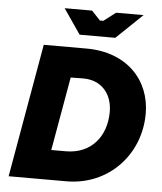

<svg xmlns="http://www.w3.org/2000/svg" viewBox="-60 -952 844 1003"><g transform="rotate(5 362.5 -450.0)"><path d="M23 0H326C546 0 708 -172 708 -388C708 -563 583 -700 370 -700H146ZM328 -769H515L652 -900H508L445 -852H427L382 -900H238ZM233 -156 301 -542 367 -543C463 -543 520 -475 520 -381C520 -255 445 -156 309 -156Z"/></g></svg>

Font: Fixel Display ExtraBold
Style: Italic
Weight: 800
Italic angle: -10°
Designer: AlfaBravo + MacPaw
Foundry: Kyrylo Tkachov, Marchela Mozhyna, Serhii Makarenko, Maria Weinstein, Zakhar Kryvoshyya
Version: Version 1.210;Glyphs 3.2 (3217)